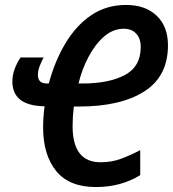

<svg xmlns="http://www.w3.org/2000/svg" viewBox="-20 -745 699 775"><path d="M367 10Q259 10 206.5 -55Q154 -120 154 -231Q154 -252 155.5 -273Q157 -294 160 -316Q30 -318 30 -416Q30 -441 39 -466Q48 -491 63 -513H156Q147 -496 140 -478Q133 -460 133 -442Q133 -426 141.5 -417Q150 -408 171 -408H177Q201 -498 244 -570Q287 -642 348 -683.5Q409 -725 489 -725Q567 -725 612.5 -681.5Q658 -638 658 -562Q658 -437 562.5 -376Q467 -315 299 -315H278Q273 -274 273 -236Q273 -90 386 -90Q431 -90 469.5 -104.5Q508 -119 546 -139V-38Q468 10 367 10ZM314 -408Q419 -408 483.5 -442Q548 -476 548 -555Q548 -590 529.5 -609.5Q511 -629 480 -629Q436 -629 399.5 -597Q363 -565 336.5 -514Q310 -463 297 -408Z"/></svg>

Font: Noto Sans Condensed SemiBold
Style: Italic
Weight: 600
Width: 3
Italic angle: -12°
Designer: Monotype Design Team
Foundry: Monotype Imaging Inc.
Version: Version 2.013; ttfautohint (v1.8.4.7-5d5b)